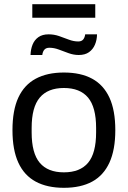

<svg xmlns="http://www.w3.org/2000/svg" viewBox="-20 -884 610 916"><path d="M284.8 12Q205.2 12 150.4 -17.5Q95.6 -47 67.5 -108Q39.5 -169 39.5 -263Q39.5 -358 67.5 -418.5Q95.6 -479 150.4 -508.5Q205.2 -538 284.8 -538Q365.3 -538 419.6 -508.5Q473.9 -479 502 -418.5Q530.1 -358 530.1 -263Q530.1 -169 502 -108Q473.9 -47 419.6 -17.5Q365.3 12 284.8 12ZM284.8 -61.8Q361.8 -61.8 400.2 -107.4Q438.5 -153.1 438.5 -252.3V-273.7Q438.5 -372.4 400.2 -418.3Q361.8 -464.2 284.8 -464.2Q208.2 -464.2 169.6 -418.3Q131 -372.4 131 -273.7V-252.3Q131 -153.1 169.6 -107.4Q208.2 -61.8 284.8 -61.8ZM125.6 -621.6Q126.5 -649 135.5 -671.4Q144.6 -693.8 163.5 -707Q182.4 -720.2 211.8 -720.2Q237.8 -720.2 261.6 -712Q285.5 -703.7 308.4 -694.9Q331.4 -686.2 353.4 -686.2Q368.8 -686.2 376.6 -695.3Q384.4 -704.4 386.4 -720.2H442.9Q442.5 -693.4 433 -671Q423.5 -648.6 404.6 -635.1Q385.7 -621.6 355.8 -621.6Q331.3 -621.6 307.1 -630.4Q283 -639.2 260.4 -647.7Q237.7 -656.2 215.6 -656.2Q199.9 -656.2 191.8 -647.1Q183.7 -637.9 181.7 -621.6ZM134.1 -799.4V-864H434.5V-799.4Z"/></svg>

Font: Archivo Variable SemiBold
Style: Regular
Weight: 600
Designer: Hector Gatti
Foundry: Omnibus-Type
Version: Version 2.001